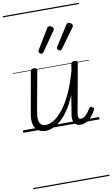

<svg xmlns="http://www.w3.org/2000/svg" viewBox="-146 -1057 937 1604"><g transform="rotate(-10 323.0 -255.0)"><path d="M187 17Q152 17 125.5 0Q99 -17 88.5 -54.5Q78 -92 90 -154L151 -495Q153 -506 159.5 -510.5Q166 -515 179 -515Q195 -515 201 -509.5Q207 -504 205 -493L144 -157Q136 -116 139 -88Q142 -60 156 -46Q170 -32 197 -32Q229 -32 266 -54.5Q303 -77 342.5 -126Q382 -175 419 -254Q456 -333 487 -446L494 -496Q497 -508 503.5 -512Q510 -516 524 -516Q538 -516 544.5 -511Q551 -506 549 -495L477 -96Q473 -74 472.5 -60Q472 -46 477.5 -39Q483 -32 494 -32Q509 -32 523.5 -41.5Q538 -51 551.5 -68Q565 -85 578 -106Q583 -114 589.5 -115Q596 -116 605 -110Q614 -105 616 -99Q618 -93 614 -87Q602 -62 582.5 -38Q563 -14 537.5 1.5Q512 17 484 17Q463 17 449 8.5Q435 0 428 -14.5Q421 -29 420.5 -50.5Q420 -72 426 -99L449 -243Q419 -170 385.5 -120.5Q352 -71 317 -40.5Q282 -10 248.5 3.5Q215 17 187 17ZM267 -624Q260 -624 251 -630Q242 -636 242 -644Q242 -648 243 -651Q244 -654 247 -660L347 -825Q350 -832 355 -835.5Q360 -839 366 -839Q372 -839 380.5 -835Q389 -831 395 -825Q401 -819 401 -811Q401 -807 399 -803.5Q397 -800 394 -795L283 -635Q279 -629 275 -626.5Q271 -624 267 -624ZM424 -624Q416 -624 407.5 -630Q399 -636 399 -644Q399 -648 400 -651Q401 -654 404 -660L509 -825Q513 -831 517.5 -835Q522 -839 528 -839Q535 -839 543 -835Q551 -831 557 -825Q563 -819 563 -811Q563 -807 561 -803.5Q559 -800 556 -795L440 -635Q436 -629 432 -626.5Q428 -624 424 -624ZM0 469H646V479H0ZM0 -20H646V0H0ZM0 -505H646V-500H0ZM0 -989H646V-979H0Z"/></g></svg>

Font: Playwrite DE VA Guides
Style: Regular
Weight: 400
Designer: Veronika Burian, José Scaglione
Foundry: TypeTogether
Version: Version 1.003